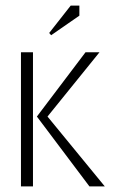

<svg xmlns="http://www.w3.org/2000/svg" viewBox="-20 -667 410 687"><path d="M163 -541 156 -549 233 -647H264V-611ZM112 -250 286 -480H336L150 -250L355 0H300ZM55 0V-480H98V0Z"/></svg>

Font: Glametrix
Style: Light
Weight: 300
Designer: gluk
Foundry: gluk
Version: Version 0.40